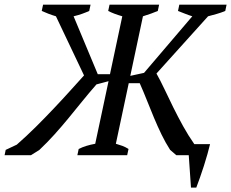

<svg xmlns="http://www.w3.org/2000/svg" viewBox="-48 -683 1017 845"><path d="M490.2 -611.3Q452.6 -622.1 428.2 -634.8L434.1 -662.6H652.3L646.5 -634.8Q633.8 -629.4 617.7 -623.5Q601.6 -617.7 581.1 -611.3L525.4 -349.1L585.9 -362.3L798.3 -611.3Q780.8 -616.7 765.4 -623Q750 -629.4 735.4 -634.8L741.2 -662.6H949.2L943.4 -634.8Q924.8 -627 905.5 -621.6Q886.2 -616.2 867.7 -611.3L640.6 -359.4Q658.2 -328.1 676.3 -289.8Q694.3 -251.5 714.6 -210.4Q734.9 -169.4 757.8 -127.9Q780.8 -86.4 807.1 -48.8H876.5Q872.1 -30.3 865 -4.9Q857.9 20.5 849.4 46.9Q840.8 73.2 832 98.6Q823.2 124 815.9 142.6H792.5L782.7 0H728L700.7 -23.4Q679.7 -56.2 662.6 -91.6Q645.5 -127 629.9 -164.3Q614.3 -201.7 599.1 -240Q584 -278.3 566.9 -316.9H518.6L461.9 -50.3Q477.5 -45.9 491.2 -40.8Q504.9 -35.6 517.6 -27.3L511.7 0H292.5L298.3 -27.3Q314.5 -35.6 332.3 -41Q350.1 -46.4 371.1 -50.3L429.7 -325.7L376.5 -311.5Q342.8 -272.9 312.5 -235.4Q282.2 -197.8 252.2 -161.4Q222.2 -125 191.2 -90.6Q160.2 -56.2 125.5 -23.4L88.4 0H-27.8L-22.9 -23.4L25.9 -46.4Q68.8 -84 109.9 -124.8Q150.9 -165.5 188.7 -205.6Q226.6 -245.6 260.3 -283Q293.9 -320.3 321.8 -351.1L198.2 -611.3Q180.2 -616.7 165 -622.6Q149.9 -628.4 135.7 -634.8L141.6 -662.6H350.6L344.7 -634.8Q330.6 -628.4 313.5 -622.3Q296.4 -616.2 275.9 -611.3L382.3 -356.4H436Z"/></svg>

Font: PT Astra Serif
Style: Italic
Weight: 400
Italic angle: -16°
Designer: A.Korolkova, I. Chaeva
Foundry: ParaType Ltd
Version: Version 1.001